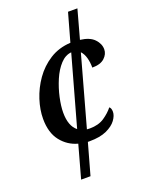

<svg xmlns="http://www.w3.org/2000/svg" viewBox="-166 -797 830 1077"><g transform="rotate(-20 249.0 -259.0)"><path d="M126 196 180 1Q120 -15 81 -64.5Q42 -114 42 -197Q42 -251 61 -310Q80 -369 116.5 -421Q153 -473 207 -507.5Q261 -542 332 -546L379 -714H435L388 -543Q445 -536 471.5 -508Q498 -480 498 -447Q498 -418 473.5 -395.5Q449 -373 400 -373Q400 -405 392.5 -432Q385 -459 369 -476L253 -58Q261 -57 270 -57Q323 -57 357.5 -80.5Q392 -104 413 -131Q424 -123 424 -101Q424 -78 405 -52Q386 -26 346.5 -8Q307 10 245 10Q239 10 234 10L182 196ZM160 -191Q160 -111 202 -78L318 -494Q282 -491 252.5 -459Q223 -427 202.5 -379Q182 -331 171 -280.5Q160 -230 160 -191Z"/></g></svg>

Font: Noto Serif Medium
Style: Italic
Weight: 500
Italic angle: -12°
Designer: Monotype Design Team
Foundry: Monotype Imaging Inc.
Version: Version 2.014; ttfautohint (v1.8.4.7-5d5b)